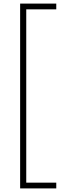

<svg xmlns="http://www.w3.org/2000/svg" viewBox="-20 -828 333 1068"><path d="M92 220V-808H293V-776H126V188H293V220Z"/></svg>

Font: Encode Sans Cnd Th
Style: Regular
Weight: 100
Width: 3
Designer: Multiple Designers
Foundry: Impallari Type
Version: Version 3.002; ttfautohint (v1.8.3) -l 8 -r 50 -G 200 -x 14 